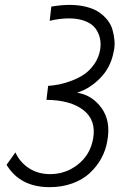

<svg xmlns="http://www.w3.org/2000/svg" viewBox="-20 -751 541 785"><path d="M189.9 -724.1Q231.4 -731 264.2 -731Q301.8 -731 332.5 -723.1Q363.3 -715.3 383.5 -701.9Q403.8 -688.5 418.7 -669.9Q433.6 -651.4 439.7 -630.1Q445.8 -608.9 448 -585.9Q450.2 -563 444.8 -540Q433.1 -475.6 389.4 -431.4Q345.7 -387.2 294.9 -372.1Q356 -362.8 394.8 -309.8Q433.6 -256.8 418.9 -175.8Q412.6 -137.2 394.3 -103.8Q376 -70.3 347.2 -43.5Q318.4 -16.6 275.9 -1.2Q233.4 14.2 183.1 14.2Q62 14.2 6.8 -77.1L43 -127.9Q61 -87.9 98.1 -63.5Q135.3 -39.1 185.1 -39.1Q249 -39.1 299.1 -78.9Q349.1 -118.7 360.8 -184.1Q374 -259.3 321.5 -300.5Q269 -341.8 169.9 -342.8L176.8 -399.9Q199.7 -401.4 223.4 -406.2Q247.1 -411.1 275.1 -421.9Q303.2 -432.6 325.7 -448.2Q348.1 -463.9 365.7 -489.3Q383.3 -514.6 389.2 -545.9Q393.6 -571.3 388.7 -594Q383.8 -616.7 369.9 -635.3Q356 -653.8 328.1 -664.8Q300.3 -675.8 262.2 -675.8Q224.6 -675.8 183.1 -666Z"/></svg>

Font: Stilu Light
Style: Italic
Weight: 300
Italic angle: -10°
Designer: Genilson Lima Santos
Foundry: Genilson Lima Santos
Version: Version 1.200;PS 001.200;hotconv 1.0.88;makeotf.lib2.5.64775